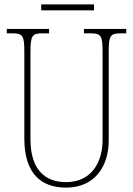

<svg xmlns="http://www.w3.org/2000/svg" viewBox="-20 -846 608 876"><path d="M168 -799H409V-826H168ZM281 10C414 10 476 -89 476 -205V-607C476 -683 482 -694 532 -694H556V-714H363V-694H392C442 -694 448 -683 448 -607V-207C448 -112 402 -15 281 -15C183 -15 119 -75 119 -210V-606C119 -684 126 -694 175 -694H204V-714H11V-694H35C85 -694 91 -683 91 -608V-214C91 -54 168 10 281 10Z"/></svg>

Font: Noto Serif Hebrew Condensed Thin
Style: Regular
Weight: 100
Width: 3
Designer: Monotype Design Team
Foundry: Monotype Imaging Inc.
Version: Version 2.004